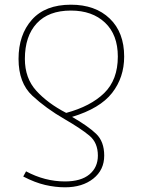

<svg xmlns="http://www.w3.org/2000/svg" viewBox="-20 -558 607 818"><path d="M257 240Q331 240 377.5 203Q424 166 424 105Q424 45 389.5 12Q355 -21 287 -60Q406 -96 457.5 -162Q509 -228 509 -317Q509 -420 447.5 -479Q386 -538 282 -538Q173 -538 116 -474Q59 -410 59 -307Q59 -205 117.5 -150.5Q176 -96 256 -50Q325 -10 361 20Q397 50 397 105Q397 155 361 185Q325 215 257 215Q171 215 91 172L79 194Q129 220 172.5 230Q216 240 257 240ZM262 -77Q183 -118 134.5 -171.5Q86 -225 86 -307Q86 -404 136.5 -458.5Q187 -513 282 -513Q373 -513 427.5 -461.5Q482 -410 482 -317Q482 -218 424 -161.5Q366 -105 262 -77Z"/></svg>

Font: Noto Sans UI Thin
Style: Regular
Weight: 250
Designer: Monotype Design Team
Foundry: Monotype Imaging Inc.
Version: Version 1.901